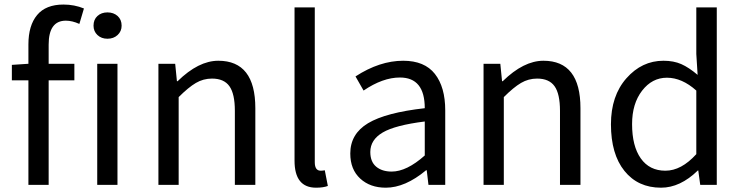

<svg xmlns="http://www.w3.org/2000/svg" viewBox="-20 -829 3326 861"><path d="M356.4 -791 335.9 -721.7Q303.7 -736.3 275.4 -736.3Q198.2 -736.3 198.2 -628.9V-543H313.5V-468.8H198.2V0H107.4V-468.8H33.2V-538.1L107.4 -543V-629.9Q107.4 -714.8 146.5 -761.7Q185.5 -808.6 264.6 -808.6Q313.5 -808.6 356.4 -791Z M416 0V-543H506.8V0ZM399.4 -713.9Q399.4 -741.2 417 -757.3Q434.6 -773.4 461.9 -773.4Q489.3 -773.4 507.3 -757.3Q525.4 -741.2 525.4 -713.9Q525.4 -688.5 507.3 -671.9Q489.3 -655.3 461.9 -655.3Q434.6 -655.3 417 -671.9Q399.4 -688.5 399.4 -713.9Z M690.4 0V-543H765.6L773.4 -464.8H776.4Q870.1 -556.6 959 -556.6Q1125 -556.6 1125 -343.8V0H1033.2V-332Q1033.2 -408.2 1008.8 -442.4Q984.4 -476.6 930.7 -476.6Q891.6 -476.6 858.4 -457Q825.2 -437.5 781.2 -393.6V0Z M1397.5 12.7Q1300.8 12.7 1300.8 -108.4V-795.9H1391.6V-101.6Q1391.6 -63.5 1418 -63.5Q1426.8 -63.5 1436.5 -65.4L1450.2 4.9Q1429.7 12.7 1397.5 12.7Z M1710 12.7Q1639.6 12.7 1595.2 -28.3Q1550.8 -69.3 1550.8 -140.6Q1550.8 -228.5 1630.4 -276.4Q1710 -324.2 1884.8 -343.8Q1884.8 -481.4 1773.4 -481.4Q1696.3 -481.4 1610.4 -422.9L1574.2 -486.3Q1682.6 -556.6 1788.1 -556.6Q1883.8 -556.6 1930.2 -497.6Q1976.6 -438.5 1976.6 -334V0H1901.4L1893.6 -65.4H1890.6Q1796.9 12.7 1710 12.7ZM1736.3 -59.6Q1803.7 -59.6 1884.8 -131.8V-284.2Q1752 -267.6 1696.3 -234.9Q1640.6 -202.1 1640.6 -147.5Q1640.6 -103.5 1667 -81.5Q1693.4 -59.6 1736.3 -59.6Z M2148.4 0V-543H2223.6L2231.4 -464.8H2234.4Q2328.1 -556.6 2417 -556.6Q2583 -556.6 2583 -343.8V0H2491.2V-332Q2491.2 -408.2 2466.8 -442.4Q2442.4 -476.6 2388.7 -476.6Q2349.6 -476.6 2316.4 -457Q2283.2 -437.5 2239.3 -393.6V0Z M2944.3 12.7Q2840.8 12.7 2780.3 -62.5Q2719.7 -137.7 2719.7 -271.5Q2719.7 -399.4 2789.1 -478Q2858.4 -556.6 2955.1 -556.6Q3001 -556.6 3035.2 -541.5Q3069.3 -526.4 3108.4 -493.2L3102.5 -586.9V-795.9H3194.3V0H3120.1L3111.3 -64.5H3109.4Q3030.3 12.7 2944.3 12.7ZM3102.5 -137.7V-422.9Q3038.1 -480.5 2970.7 -480.5Q2904.3 -480.5 2859.4 -422.4Q2814.5 -364.3 2814.5 -272.5Q2814.5 -173.8 2853.5 -118.7Q2892.6 -63.5 2963.9 -63.5Q3035.2 -63.5 3102.5 -137.7Z"/></svg>

Font: Nasu
Style: Regular
Weight: 400
Designer: Ryoko NISHIZUKA (kana &amp; ideographs); Paul D. Hunt (Latin, Greek &amp; Cyrillic); Wenlong ZHANG (bopomofo); Sandoll C
Version: Version 2014.1215